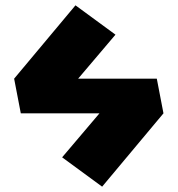

<svg xmlns="http://www.w3.org/2000/svg" viewBox="-20 -620 666 720"><path d="M273 -325H568L593 -195L363 80L213 -30L353 -195H58L33 -325L263 -600L413 -490Z"/></svg>

Font: M PLUS 1p Black
Style: Regular
Weight: 900
Version: Version 1.061